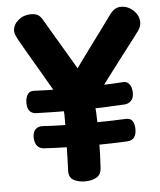

<svg xmlns="http://www.w3.org/2000/svg" viewBox="-55 -819 731 878"><g transform="rotate(-5 311.0 -380.5)"><path d="M59.2 -647.1Q50.6 -661.7 43.1 -677.5Q35.7 -693.3 36.4 -704.6Q38 -732.1 62.2 -752.1Q86.4 -772.1 119.2 -772.1Q136.9 -772.1 150.1 -765.9Q163.2 -759.8 176.4 -735.1Q196.8 -700 219.3 -662.2Q241.8 -624.3 263 -588.6Q284.2 -552.8 301.1 -524Q317.9 -495.2 326.3 -478.4Q355.7 -418.1 365.8 -375.8Q375.9 -333.4 378 -299Q379.4 -270.6 379.9 -237.9Q380.4 -205.2 380.2 -171.6Q380 -138 378.9 -105.2Q377.8 -72.4 375.8 -44Q374 -12.9 351.9 -0.9Q329.9 11 300.4 11Q270.2 11 248.1 -0.9Q225.9 -12.9 226.9 -44Q227.9 -63.6 228.9 -99.6Q229.9 -135.6 230.9 -176.1Q231.9 -216.6 232.4 -251.3Q232.9 -286.1 232.4 -303Q231.4 -332.6 218.3 -363.5Q205.2 -394.4 194.9 -414Q194.1 -414.6 182.5 -434.7Q170.9 -454.8 153.4 -485.1Q136 -515.3 116.6 -548Q97.2 -580.7 81.9 -607.7Q66.7 -634.7 59.2 -647.1ZM368.4 -344.6Q361.7 -333.8 345.7 -326.9Q329.8 -320.1 319 -320.1Q301.6 -320.1 283.7 -328.7Q265.8 -337.3 253.9 -353.8Q242.1 -370.3 242.1 -393.8Q242.1 -405.3 250.8 -420.8Q259.4 -436.3 271 -452.1Q282.6 -467.9 290.7 -479Q311.9 -509.4 337.9 -544.9Q364 -580.4 390.6 -616.5Q417.2 -652.6 440.2 -683.8Q463.1 -715 478.1 -735.7Q493.9 -757.6 506.8 -763.8Q519.7 -770.1 532 -770.1Q555.4 -770.1 574.1 -758.5Q592.8 -746.9 603.7 -729.4Q614.6 -712 614.6 -693Q614.6 -682.9 611.7 -674.2Q608.9 -665.4 603.2 -656.6Q594.9 -644.8 573.3 -616.6Q551.7 -588.4 523.1 -551.2Q494.6 -513.9 464.7 -474.4Q434.9 -435 409.2 -400.7Q383.4 -366.3 368.4 -344.6ZM102.9 -319.4Q83.9 -320.9 73.9 -333.2Q63.9 -345.6 63.9 -370.1Q63.9 -393.9 73.9 -408.6Q83.9 -423.2 102.9 -422Q125.4 -420.8 162.9 -419.9Q200.4 -419.1 246.2 -418.9Q292 -418.7 340.6 -419.7Q389.1 -420.8 433.5 -422.1Q477.9 -423.3 512.2 -426.1Q529.9 -427.9 540.9 -413.9Q552 -400 552.8 -374.7Q552.8 -349.3 540.8 -337.4Q528.9 -325.6 512.2 -323.8Q468.4 -321 413.8 -318.9Q359.2 -316.9 301.8 -316.6Q244.3 -316.3 192.6 -317.2Q140.9 -318 102.9 -319.4ZM511.1 -257.3Q531.1 -258.3 540.6 -245Q550.1 -231.7 550.1 -207.1Q550.1 -183.3 540.6 -169.9Q531.1 -156.6 511.1 -154.8Q484 -153 434.8 -151.7Q385.6 -150.4 328.1 -150.6Q270.6 -150.7 216.2 -152.2Q161.8 -153.7 123.9 -156.2Q104.9 -158.2 94.5 -171.3Q84.1 -184.3 83.1 -209.7Q83.1 -235 96.3 -247.3Q109.6 -259.6 131.1 -257.6Q166.8 -255 214.9 -254Q263 -253 316.1 -253Q369.2 -253 419.8 -254.3Q470.4 -255.6 511.1 -257.3Z"/></g></svg>

Font: Playpen Sans
Style: Regular
Weight: 400
Designer: Laura Meseguer, Veronika Burian, José Scaglione, Kostas Bartsokas, Vera Evstafieva, Tom Grace, Yorlmar Campos
Foundry: TypeTogether
Version: Version 2.000